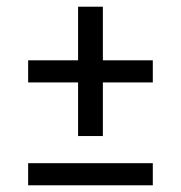

<svg xmlns="http://www.w3.org/2000/svg" viewBox="-20 -553 540 573"><path d="M213 -147V-307H64V-373H213V-533H287V-373H436V-307H287V-147ZM64 0V-66H436V0Z"/></svg>

Font: HulyMono
Style: Regular
Weight: 400
Monospace: yes
Designer: Belleve Invis
Foundry: Belleve Invis
Version: Version 33.2.5; ttfautohint (v1.8.4)